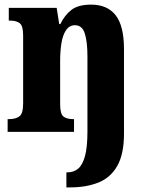

<svg xmlns="http://www.w3.org/2000/svg" viewBox="-20 -570 640 830"><path d="M267 240V175H272Q299 175 318 159Q337 143 347.5 104.5Q358 66 358 -2V-326Q358 -390 346.5 -425.5Q335 -461 304 -461Q280 -461 265.5 -439.5Q251 -418 245.5 -383Q240 -348 240 -307V-120Q240 -78 254 -66.5Q268 -55 297 -55H300V0H13V-55H18Q48 -55 64 -67Q80 -79 80 -123V-417Q80 -458 65.5 -469.5Q51 -481 22 -481H18V-536H225L236 -466H241Q259 -504 288.5 -527Q318 -550 374 -550Q444 -550 480 -504Q516 -458 516 -357V8Q516 97 486.5 148Q457 199 404.5 219.5Q352 240 285 240Z"/></svg>

Font: Noto Serif Armenian Condensed ExtraBold
Style: Regular
Weight: 800
Width: 3
Designer: Monotype Design Team
Foundry: Monotype Imaging Inc.
Version: Version 2.008; ttfautohint (v1.8.4.7-5d5b)